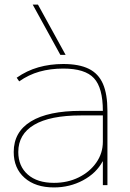

<svg xmlns="http://www.w3.org/2000/svg" viewBox="-20 -810 569 840"><path d="M216 10Q135 10 87.5 -32Q40 -74 40 -145Q40 -233 115.5 -279Q191 -325 334 -325H430Q430 -426 391 -468Q352 -510 257 -510Q200 -510 152.5 -496.5Q105 -483 64 -454L53 -470Q97 -501 148 -515.5Q199 -530 257 -530Q326 -530 368.5 -509Q411 -488 430.5 -443Q450 -398 450 -325V0H430V-104H429Q401 -52 343 -21Q285 10 216 10ZM216 -10Q276 -10 324.5 -34Q373 -58 401.5 -99Q430 -140 430 -190V-305H334Q199 -305 129.5 -264Q60 -223 60 -145Q60 -83 101.5 -46.5Q143 -10 216 -10ZM244 -570 123 -790H146L267 -570Z"/></svg>

Font: M PLUS 2 Thin Thin
Style: Regular
Weight: 250
Version: Version 1.001